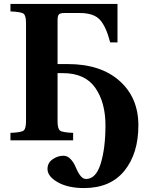

<svg xmlns="http://www.w3.org/2000/svg" viewBox="-20 -712 760 974"><path d="M33 0V-38Q87 -40 99.5 -49.5Q112 -59 112 -97V-595Q112 -633 99.5 -642.5Q87 -652 33 -654V-692H576V-497H539Q518 -578 486.5 -612Q455 -646 385 -646H307Q286 -646 279 -639Q272 -632 272 -610V-387H324Q490 -387 586 -302Q682 -217 682 -76Q682 67 611 154.5Q540 242 406 242Q325 242 273 212.5Q221 183 221 145Q221 114 247 96Q273 78 302 78Q323 78 339.5 96.5Q356 115 364.5 137Q373 159 386.5 177.5Q400 196 416 196Q467 196 491 117.5Q515 39 515 -76Q515 -193 463 -267Q411 -341 299 -341H272V-97Q272 -59 284.5 -49.5Q297 -40 351 -38V0Z"/></svg>

Font: Heuristica
Style: Bold
Weight: 700
Version: Version 1.0.2